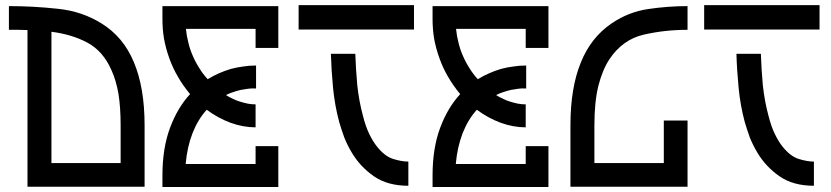

<svg xmlns="http://www.w3.org/2000/svg" viewBox="-20 -748 3321 767"><path d="M89.8 -2Q89.8 -210 89.8 -627.9Q72.3 -627.9 53.7 -628.9Q35.2 -628.9 15.6 -628.9Q15.6 -660.2 15.6 -723.6Q113.3 -723.6 210.9 -712.9Q307.6 -703.1 385.7 -654.3Q472.7 -600.6 514.6 -500Q557.6 -398.4 557.6 -247.1Q557.6 -165 557.6 -2Q446.3 -2 335 -2Q224.6 -2 113.3 -2Q107.4 -2 101.6 -2Q95.7 -2 89.8 -2ZM461.9 -96.7Q461.9 -146.5 461.9 -247.1Q461.9 -319.3 453.1 -374Q443.4 -428.7 424.8 -468.8Q391.6 -543.9 330.1 -577.1Q268.6 -610.4 185.5 -621.1Q185.5 -446.3 185.5 -96.7Q251 -96.7 316.4 -96.7Q382.8 -96.7 448.2 -96.7Q452.1 -96.7 455.1 -96.7Q459 -96.7 461.9 -96.7Z M1091.8 -556.6Q1061.5 -556.6 1001 -556.6Q1001 -582 1001 -632.8Q997.1 -632.8 994.1 -632.8Q990.2 -632.8 987.3 -632.8Q920.9 -632.8 854.5 -632.8Q788.1 -632.8 722.7 -632.8Q725.6 -603.5 732.4 -578.1Q738.3 -551.8 750 -525.4Q761.7 -498 776.4 -475.6Q790 -453.1 809.6 -431.6Q832 -445.3 854.5 -455.1Q876 -464.8 902.3 -472.7Q927.7 -479.5 952.1 -482.4Q975.6 -486.3 1002.9 -486.3Q1002.9 -456.1 1002.9 -394.5Q986.3 -395.5 971.7 -393.6Q957 -391.6 941.4 -388.7Q924.8 -384.8 911.1 -379.9Q897.5 -376 882.8 -368.2Q896.5 -359.4 910.2 -353.5Q922.9 -346.7 939.5 -341.8Q955.1 -336.9 969.7 -334Q984.4 -331.1 1001 -331.1Q1001 -299.8 1001 -239.3Q951.2 -239.3 900.4 -257.8Q850.6 -276.4 805.7 -309.6Q770.5 -270.5 749 -215.8Q727.5 -160.2 721.7 -92.8Q814.5 -92.8 1001 -92.8Q1001 -116.2 1001 -164.1Q1031.2 -164.1 1091.8 -164.1Q1091.8 -109.4 1091.8 -1Q937.5 -1 628.9 -1Q628.9 -16.6 628.9 -46.9Q628.9 -156.2 659.2 -237.3Q689.5 -318.4 739.3 -372.1Q710.9 -406.2 691.4 -440.4Q670.9 -474.6 656.2 -515.6Q641.6 -556.6 634.8 -595.7Q628.9 -631.8 628.9 -672.9Q628.9 -675.8 628.9 -678.7Q628.9 -693.4 628.9 -723.6Q783.2 -723.6 1091.8 -723.6Q1091.8 -721.7 1091.8 -719.7Q1091.8 -717.8 1091.8 -715.8Q1091.8 -675.8 1091.8 -636.7Q1091.8 -596.7 1091.8 -556.6Z M1429.7 -286.1Q1440.4 -243.2 1455.1 -212.9Q1469.7 -182.6 1486.3 -162.1Q1516.6 -124 1549.8 -113.3Q1584 -102.5 1611.3 -102.5Q1611.3 -70.3 1611.3 -5.9Q1528.3 -5.9 1473.6 -43.9Q1418.9 -82 1385.7 -137.7Q1368.2 -167 1355.5 -198.2Q1343.8 -230.5 1335 -260.7Q1317.4 -326.2 1310.5 -396.5Q1303.7 -466.8 1301.8 -533.2Q1334 -533.2 1399.4 -533.2Q1401.4 -471.7 1407.2 -408.2Q1414.1 -343.8 1429.7 -286.1ZM1172.9 -727.5Q1327.1 -727.5 1633.8 -727.5Q1633.8 -695.3 1633.8 -629.9Q1480.5 -629.9 1172.9 -629.9Q1172.9 -663.1 1172.9 -727.5Z M2170.9 -556.6Q2140.6 -556.6 2080.1 -556.6Q2080.1 -582 2080.1 -632.8Q2076.2 -632.8 2073.2 -632.8Q2069.3 -632.8 2066.4 -632.8Q2000 -632.8 1933.6 -632.8Q1867.2 -632.8 1801.8 -632.8Q1804.7 -603.5 1811.5 -578.1Q1817.4 -551.8 1829.1 -525.4Q1840.8 -498 1855.5 -475.6Q1869.1 -453.1 1888.7 -431.6Q1911.1 -445.3 1933.6 -455.1Q1955.1 -464.8 1981.4 -472.7Q2006.8 -479.5 2031.2 -482.4Q2054.7 -486.3 2082 -486.3Q2082 -456.1 2082 -394.5Q2065.4 -395.5 2050.8 -393.6Q2036.1 -391.6 2020.5 -388.7Q2003.9 -384.8 1990.2 -379.9Q1976.6 -376 1961.9 -368.2Q1975.6 -359.4 1989.3 -353.5Q2002 -346.7 2018.6 -341.8Q2034.2 -336.9 2048.8 -334Q2063.5 -331.1 2080.1 -331.1Q2080.1 -299.8 2080.1 -239.3Q2030.3 -239.3 1979.5 -257.8Q1929.7 -276.4 1884.8 -309.6Q1849.6 -270.5 1828.1 -215.8Q1806.6 -160.2 1800.8 -92.8Q1893.6 -92.8 2080.1 -92.8Q2080.1 -116.2 2080.1 -164.1Q2110.4 -164.1 2170.9 -164.1Q2170.9 -109.4 2170.9 -1Q2016.6 -1 1708 -1Q1708 -16.6 1708 -46.9Q1708 -156.2 1738.3 -237.3Q1768.6 -318.4 1818.4 -372.1Q1790 -406.2 1770.5 -440.4Q1750 -474.6 1735.4 -515.6Q1720.7 -556.6 1713.9 -595.7Q1708 -631.8 1708 -672.9Q1708 -675.8 1708 -678.7Q1708 -693.4 1708 -723.6Q1862.3 -723.6 2170.9 -723.6Q2170.9 -721.7 2170.9 -719.7Q2170.9 -717.8 2170.9 -715.8Q2170.9 -675.8 2170.9 -636.7Q2170.9 -596.7 2170.9 -556.6Z M2258.8 -2Q2258.8 -84 2258.8 -247.1Q2258.8 -396.5 2299.8 -497.1Q2339.8 -597.7 2422.9 -654.3Q2490.2 -700.2 2569.3 -711.9Q2648.4 -723.6 2726.6 -723.6Q2726.6 -692.4 2726.6 -628.9Q2634.8 -628.9 2550.8 -609.4Q2466.8 -589.8 2414.1 -510.7Q2386.7 -468.8 2370.1 -404.3Q2354.5 -339.8 2354.5 -247.1Q2354.5 -197.3 2354.5 -96.7Q2446.3 -96.7 2631.8 -96.7Q2631.8 -153.3 2631.8 -266.6Q2663.1 -266.6 2726.6 -266.6Q2726.6 -178.7 2726.6 -2Q2615.2 -2 2504.9 -2Q2393.6 -2 2282.2 -2Q2276.4 -2 2270.5 -2Q2264.6 -2 2258.8 -2Z M3049.8 -286.1Q3060.5 -243.2 3075.2 -212.9Q3089.8 -182.6 3106.4 -162.1Q3136.7 -124 3169.9 -113.3Q3204.1 -102.5 3231.4 -102.5Q3231.4 -70.3 3231.4 -5.9Q3148.4 -5.9 3093.8 -43.9Q3039.1 -82 3005.9 -137.7Q2988.3 -167 2975.6 -198.2Q2963.9 -230.5 2955.1 -260.7Q2937.5 -326.2 2930.7 -396.5Q2923.8 -466.8 2921.9 -533.2Q2954.1 -533.2 3019.5 -533.2Q3021.5 -471.7 3027.3 -408.2Q3034.2 -343.8 3049.8 -286.1ZM2793 -727.5Q2947.3 -727.5 3253.9 -727.5Q3253.9 -695.3 3253.9 -629.9Q3100.6 -629.9 2793 -629.9Q2793 -663.1 2793 -727.5Z"/></svg>

Font: Oishi
Style: Regular
Weight: 400
Designer: bBranding
Version: Version 1.0